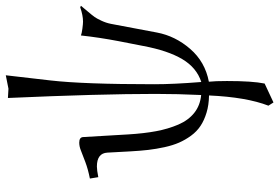

<svg xmlns="http://www.w3.org/2000/svg" viewBox="-172 -566 973 669"><g transform="rotate(-90 314.5 -231.5)"><path d="M505.4 -303.7Q518.6 -372.6 525.4 -436Q532.7 -433.1 549.3 -430.9Q565.9 -428.7 573.7 -428.7Q595.2 -428.7 623.5 -438.5L628.9 -436Q624.5 -430.7 609.9 -413.3Q595.2 -396 589.8 -388.4Q584.5 -380.9 576.9 -364.7Q569.3 -348.6 565.9 -331.5L535.6 -170.9Q523.4 -106.9 478.5 -55.2Q433.6 -3.4 364.3 9.8Q366.7 31.2 366.7 72.8Q366.7 161.6 357.9 204.1L292 234.9L280.8 217.3Q310.5 140.6 316.4 10.3Q283.2 9.8 256.6 1.7Q230 -6.3 210.4 -19.3Q190.9 -32.2 176.3 -52.2Q161.6 -72.3 152.1 -94Q142.6 -115.7 136.2 -144.8Q129.9 -173.8 126.7 -201.2Q123.5 -228.5 121.6 -263.2L117.2 -343.8Q115.2 -380.4 68.8 -380.4Q56.2 -380.4 31.7 -375.5L26.9 -404.8Q59.1 -411.1 84.5 -420.7Q109.9 -430.2 124.3 -436Q138.7 -441.9 151.9 -441.9Q170.4 -441.9 171.4 -428.7L180.7 -270.5Q184.1 -215.8 191.9 -174.1Q199.7 -132.3 214.8 -96.9Q230 -61.5 255.9 -41Q281.7 -20.5 317.9 -17.1Q321.8 -99.1 321.8 -175.8Q321.8 -370.1 307.6 -690.4L339.8 -688.5L386.7 -697.8L368.7 -542Q355.5 -427.7 355.5 -180.7Q355.5 -112.8 363.3 -16.6Q413.1 -32.7 442.9 -82.8Q472.7 -132.8 488.8 -218.8Z"/></g></svg>

Font: Libertinage
Style: l
Weight: 400
Designer: OSP
Foundry: OSP
Version: Version 1.0; 2008; OFL relea